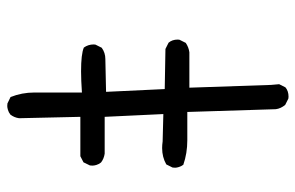

<svg xmlns="http://www.w3.org/2000/svg" viewBox="-166 -664 831 540"><g transform="rotate(-90 250.0 -393.5)"><path d="M248.5 2Q264.6 2 274.9 -6.8L283.7 -24.4L281.7 -46.9L273.9 -276.9H373.5Q387.7 -278.8 399.9 -287.1L408.7 -304.7Q409.2 -307.1 409.2 -309.6Q409.2 -325.2 400.4 -335.4L382.8 -344.2L270 -346.2L262.2 -511.2L354.5 -513.2Q372.1 -513.2 386.2 -523.4L395 -541Q395.5 -543.5 395.5 -545.9Q395.5 -561.5 386.7 -573.7Q368.7 -581.5 319.8 -581.5Q295.9 -581.5 260.3 -579.1V-712.9Q260.3 -748 247.6 -779.8L229.5 -788.6Q226.6 -789.1 222.2 -789.1Q217.8 -789.1 211.2 -787.1Q204.6 -785.2 198.2 -780.3Q189.9 -769.5 188 -755.9L191.9 -583.5H81.1L64 -574.7L55.2 -556.6Q54.7 -553.7 54.7 -549.3Q54.7 -544.9 56.6 -538.3Q58.6 -531.7 63.5 -525.4Q74.2 -517.1 88.4 -515.1H191.9L199.7 -350.1L122.6 -352.1Q112.8 -353.5 104 -353.5Q78.6 -353.5 58.1 -341.8L49.3 -324.2Q48.8 -321.3 48.8 -316.9Q48.8 -312.5 50.8 -306.2Q52.7 -299.8 57.1 -293.9Q89.4 -282.7 126 -282.7H205.6L213.4 -33.7Q215.3 -19.5 225.6 -7.3L243.2 1.5Q246.1 2 248.5 2Z"/></g></svg>

Font: Bakudai
Style: Light
Weight: 300
Version: Version 1.48